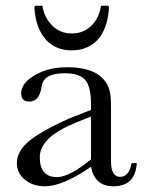

<svg xmlns="http://www.w3.org/2000/svg" viewBox="-20 -651 507 671"><path d="M361 -627Q358 -563 329 -521Q293 -475 231 -475Q153 -475 119 -545Q102 -580 100 -627L104 -631H128Q135 -589 162 -562Q190 -534 231 -534Q272 -534 300 -562Q327 -589 333 -631H358ZM458 -81Q453 0 376 0Q311 0 298 -68Q199 0 137 0Q95 0 67 -23Q39 -46 39 -81Q39 -133 106 -176Q154 -207 222 -237L298 -267V-287Q298 -348 278 -371.5Q258 -395 206 -395Q133 -395 126 -351L124 -340Q115 -296 82 -296Q54 -296 54 -325Q54 -360 101 -388Q149 -416 214 -416Q335 -416 361 -341Q368 -324 368 -276V-87Q368 -33 400 -33Q431 -33 440 -81ZM244 -222Q119 -171 119 -102Q119 -32 179 -32Q222 -32 298 -94V-244Z"/></svg>

Font: New Athena Unicode
Style: Regular
Weight: 400
Designer: J. Rusten 1997; rev. by R. Hancock 2001, 2002, rev. by D. Mastronarde 2002-2021
Foundry: GreekKeys New Athena Unicode
Version: Version 5.008